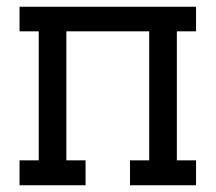

<svg xmlns="http://www.w3.org/2000/svg" viewBox="-20 -550 640 570"><path d="M38 0V-74H95V-457H38V-530H562V-457H505V-74H562V0H366V-74H423V-457H177V-74H234V0Z"/></svg>

Font: Iosevka Slab Extended
Style: Regular
Weight: 400
Width: 7
Monospace: yes
Designer: Belleve Invis
Foundry: Belleve Invis
Version: Version 11.1.1; ttfautohint (v1.8.3)